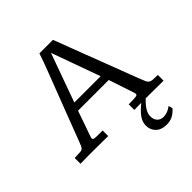

<svg xmlns="http://www.w3.org/2000/svg" viewBox="-224 -782 1129 1129"><g transform="rotate(-45 340.5 -217.0)"><path d="M-5.4 0V-48.3Q27.3 -48.8 42.2 -50.3Q57.1 -51.8 63.2 -59.1Q69.3 -66.4 75.7 -83.5Q76.7 -85.4 86.9 -112.5Q97.2 -139.6 113.8 -182.9Q130.4 -226.1 149.9 -277.3Q169.4 -328.6 189.2 -379.6Q209 -430.7 225.3 -473.9Q241.7 -517.1 252.2 -544.2Q262.7 -571.3 263.2 -573.2L282.7 -629.9H395.5Q395.5 -629.9 406 -602.1Q416.5 -574.2 433.8 -528.6Q451.2 -482.9 472.2 -428Q493.2 -373 514.4 -317.9Q535.6 -262.7 553.2 -216.1Q570.8 -169.4 582 -140.4Q593.3 -111.3 593.8 -109.9Q602.5 -86.9 608.4 -74.2Q614.3 -61.5 622.1 -55.9Q629.9 -50.3 644.5 -49.1Q659.2 -47.9 685.5 -47.9V0Q658.7 0 631.6 -0.5Q604.5 -1 575.7 -1Q544.4 -1 515.1 -1Q485.8 -1 442.4 0V-46.9Q453.6 -46.9 462.4 -46.9Q471.2 -46.9 478.5 -47.4Q500.5 -47.9 508.1 -50.5Q515.6 -53.2 515.6 -60.1Q515.6 -62.5 514.6 -66.7Q513.7 -70.8 512.2 -75.7L460.4 -231H205.1Q204.6 -230 199.2 -214.4Q193.8 -198.7 186 -176.3Q178.2 -153.8 170.2 -131.1Q162.1 -108.4 156.7 -93Q151.4 -77.6 151.4 -77.1Q146.5 -64.9 146.5 -59.6Q146.5 -50.3 156.5 -48.3Q166.5 -46.4 189.9 -46.4Q197.3 -46.4 206.1 -46.4Q214.8 -46.4 225.1 -46.4V0Q198.2 0 170.7 -0.5Q143.1 -1 115.7 -1Q85.9 -1 60.1 -1Q34.2 -1 -5.4 0ZM223.6 -280.3H442.4L333 -584ZM516.6 196.3Q473.6 196.3 449.2 172.9Q424.8 149.4 424.8 113.3Q424.8 82.5 445.3 54.4Q465.8 26.4 505.9 -4.9H542Q511.7 22.9 496.8 46.6Q481.9 70.3 481.9 93.3Q481.9 120.1 496.6 135.5Q511.2 150.9 536.6 150.9Q553.2 150.9 569.1 144.5Q585 138.2 601.6 126L607.9 151.9Q587.9 174.3 566.2 185.3Q544.4 196.3 516.6 196.3Z"/></g></svg>

Font: Kameron
Style: Regular
Weight: 400
Designer: Vernon Adams
Foundry: Vernon Adams
Version: Version 1.100